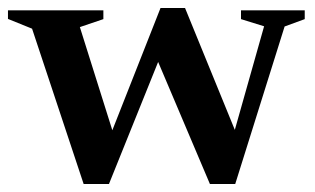

<svg xmlns="http://www.w3.org/2000/svg" viewBox="-23 -456 792 482"><path d="M640 -390 582 -408V-430H742V-408L691.5 -389.5L567.5 6H504L374 -300.5L250.5 6H187L57.5 -384L-3 -408.5V-430H236.5V-408L177.5 -388L259 -129L380 -436H441.5L566.5 -130Z"/></svg>

Font: Newsreader Text SemiBold
Style: Regular
Weight: 600
Designer: Hugues Gentile
Foundry: Production Type
Version: Version 1.001